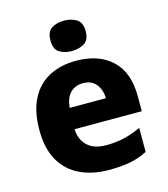

<svg xmlns="http://www.w3.org/2000/svg" viewBox="-115 -858 837 958"><g transform="rotate(-15 303.5 -379.0)"><path d="M310 -559Q427 -559 495 -495.5Q563 -432 563 -309V-231H216Q218 -177 251.5 -145Q285 -113 348 -113Q399 -113 441.5 -123Q484 -133 529 -154V-30Q489 -9 443 0.5Q397 10 329 10Q247 10 182.5 -20Q118 -50 81.5 -112.5Q45 -175 45 -271Q45 -368 78 -432Q111 -496 171 -527.5Q231 -559 310 -559ZM315 -442Q275 -442 249.5 -416.5Q224 -391 220 -340H407Q406 -383 383 -412.5Q360 -442 315 -442ZM305 -768Q341 -768 368.5 -751.5Q396 -735 396 -689Q396 -644 368.5 -627.5Q341 -611 305 -611Q267 -611 240.5 -627.5Q214 -644 214 -689Q214 -735 240.5 -751.5Q267 -768 305 -768Z"/></g></svg>

Font: Noto Sans Syriac ExtraBold
Style: Regular
Weight: 800
Designer: Patrick Giasson and the Monotype Design Team
Foundry: Monotype Imaging Inc.
Version: Version 3.000; ttfautohint (v1.8.4.7-5d5b)